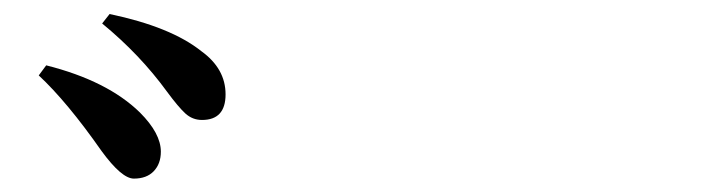

<svg xmlns="http://www.w3.org/2000/svg" viewBox="-20 -868 1040 278"><path d="M173.8 -609.4Q156.2 -609.4 127 -649.4Q77.1 -720.7 36.1 -758.8L46.9 -773.4Q135.7 -751 182.6 -705.1Q212.9 -674.8 212.9 -648.4Q212.9 -630.9 202.6 -620.1Q192.4 -609.4 173.8 -609.4ZM272.5 -694.3Q258.8 -694.3 248.5 -703.6Q238.3 -712.9 221.7 -735.4Q182.6 -789.1 127.9 -834L138.7 -847.7Q227.5 -829.1 271.5 -793.9Q306.6 -768.6 306.6 -731.4Q306.6 -694.3 272.5 -694.3Z"/></svg>

Font: GenYoMin TW TTF Bold
Style: Regular
Weight: 700
Version: Version 1.300